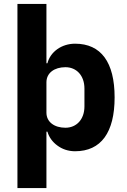

<svg xmlns="http://www.w3.org/2000/svg" viewBox="-20 -760 648 980"><path d="M69 -740H217V-437H222C237 -496 295 -537 363 -537C496 -537 565 -442 565 -263C565 -84 496 12 363 12C328 12 297 1 273 -17C248 -35 230 -60 222 -88H217V200H69ZM314 -108C370 -108 411 -150 411 -217V-308C411 -375 370 -417 314 -417C258 -417 217 -388 217 -340V-185C217 -137 258 -108 314 -108Z"/></svg>

Font: Plexus Sans Bold
Style: Regular
Weight: 700
Version: Version 2.001;PS 002.001;hotconv 1.0.70;makeotf.lib2.5.58329